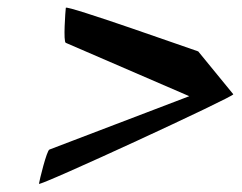

<svg xmlns="http://www.w3.org/2000/svg" viewBox="-20 -626 622 493"><path d="M80 -154C79 -146 586 -380 579 -384L489 -494C482 -496 150 -614 149 -606C148 -598 142 -518 149 -516L466 -379L107 -242C100 -240 81 -162 80 -154Z"/></svg>

Font: Ampere
Style: SuExtIta
Weight: 400
Version: Version 1